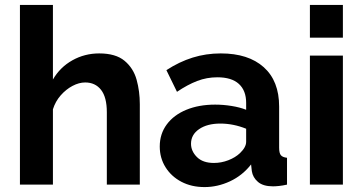

<svg xmlns="http://www.w3.org/2000/svg" viewBox="-20 -750 1473 780"><path d="M548 0H414V-294Q414 -355 390.5 -385Q367 -415 326 -415Q301 -415 274.5 -401Q248 -387 226.5 -362.5Q205 -338 195 -306V0H61V-730H195V-427Q224 -477 274 -505Q324 -533 383 -533Q450 -533 486 -503Q522 -473 535 -426Q548 -379 548 -327Z M629 -155Q629 -206 657.5 -244.5Q686 -283 737 -304Q788 -325 854 -325Q887 -325 921 -319.5Q955 -314 980 -304V-332Q980 -382 950.5 -409Q921 -436 863 -436Q820 -436 781 -421Q742 -406 699 -377L656 -465Q708 -499 762.5 -516Q817 -533 877 -533Q989 -533 1051.5 -477Q1114 -421 1114 -317V-150Q1114 -128 1121 -119.5Q1128 -111 1146 -109V0Q1128 4 1113.5 5.5Q1099 7 1089 7Q1049 7 1028 -11Q1007 -29 1003 -55L1000 -82Q965 -37 914.5 -13.5Q864 10 811 10Q758 10 717 -11.5Q676 -33 652.5 -70.5Q629 -108 629 -155ZM955 -128Q980 -152 980 -174V-227Q928 -248 875 -248Q822 -248 789 -225.5Q756 -203 756 -166Q756 -136 780 -112Q804 -88 849 -88Q879 -88 907.5 -99Q936 -110 955 -128Z M1239 -597V-730H1373V-597ZM1239 0V-524H1373V0Z"/></svg>

Font: Raleway
Style: Bold
Weight: 700
Designer: Matt McInerney, Pablo Impallari, Rodrigo Fuenzalida
Foundry: Matt McInerney, Pablo Impallari, Rodrigo Fuenzalida
Version: Version 4.026